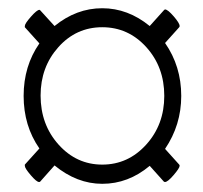

<svg xmlns="http://www.w3.org/2000/svg" viewBox="-20 -558 490 464"><path d="M227.1 -113.8Q166 -113.8 111.8 -158.2L77.1 -119.1Q77.1 -118.2 74.2 -118.2Q68.4 -118.2 54.2 -134.8Q40 -151.4 40 -157.2V-160.2L75.2 -199.2Q37.1 -253.9 37.1 -326.2Q37.1 -398.4 75.2 -453.1L40 -492.2V-495.1Q40 -501 54.7 -517.6Q69.3 -534.2 75.2 -534.2Q76.2 -534.2 77.1 -533.2L111.8 -495.1Q164.6 -538.1 227.1 -538.1Q289.1 -538.1 341.8 -495.1L376 -533.2Q377.9 -535.2 378.9 -535.2Q385.3 -535.2 399.7 -518.6Q414.1 -502 414.1 -495.1Q414.1 -493.2 413.1 -492.2L378.9 -454.1Q418 -397.9 418 -326.2Q418 -255.9 378.9 -198.2L413.1 -160.2Q414.1 -159.2 414.1 -157.2Q414.1 -151.9 399.7 -135Q385.3 -118.2 378.9 -118.2Q377 -118.2 376 -119.1L341.8 -157.2Q290 -113.8 227.1 -113.8ZM227.1 -160.2Q289.6 -160.2 333.3 -208.5Q377 -256.8 377 -326.2Q377 -396 333.5 -444.1Q290 -492.2 227.1 -492.2Q164.1 -492.2 121.1 -444.1Q78.1 -396 78.1 -327.1Q78.1 -256.8 121.6 -208.5Q165 -160.2 227.1 -160.2Z"/></svg>

Font: Junicode SmCond
Style: Italic
Weight: 400
Width: 4
Italic angle: -11°
Designer: Peter S. Baker
Version: Version 2.206